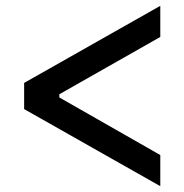

<svg xmlns="http://www.w3.org/2000/svg" viewBox="-20 -647 634 660"><path d="M63 -362 531 -627V-520L184 -323V-312L531 -114V-7L63 -272Z"/></svg>

Font: Asta Sans
Style: Bold
Weight: 700
Designer: 42dot
Version: Version 1.000